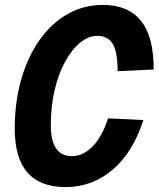

<svg xmlns="http://www.w3.org/2000/svg" viewBox="-20 -746 646 782"><path d="M247 16Q40 16 40 -222Q40 -329 66 -421Q92 -513 140 -581.5Q188 -650 254 -688Q320 -726 399 -726Q501 -726 553.5 -662Q606 -598 606 -463L459 -456Q459 -535 439 -567.5Q419 -600 377 -600Q340 -600 306 -572Q272 -544 245 -494.5Q218 -445 202.5 -379Q187 -313 187 -236Q187 -110 273 -110Q318 -110 357 -149.5Q396 -189 420 -264L564 -257Q521 -124 438 -54Q355 16 247 16Z"/></svg>

Font: Geist Mono
Style: Bold Italic
Weight: 700
Italic angle: -12°
Monospace: yes
Designer: Basement.studio, Andrés Briganti, Mateo Zaragoza
Foundry: Basement.studio, Vercel, Andrés Briganti, Guido Ferreyra, Mateo Zaragoza
Version: Version 1.500; ttfautohint (v1.8.4.7-5d5b)